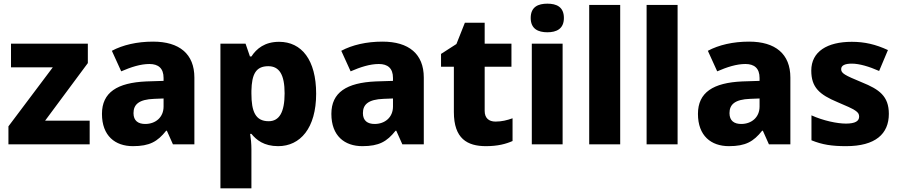

<svg xmlns="http://www.w3.org/2000/svg" viewBox="-20 -787 4906 1047"><path d="M469 0V-129H226L459 -443V-549H40V-420H268L26 -98V0Z M815 -560C727 -560 650 -542 590 -510L641 -398C694 -421 746 -438 795 -438C843 -438 872 -415 872 -362V-346L778 -343C619 -336 536 -283 536 -166C536 -46 608 10 705 10C796 10 839 -15 886 -74H890L923 0H1040V-364C1040 -493 958 -560 815 -560ZM821 -248 872 -250V-206C872 -147 828 -111 772 -111C734 -111 708 -128 708 -170C708 -217 737 -245 821 -248Z M1502 -559C1424 -559 1379 -522 1351 -479H1343L1319 -549H1182V240H1351V28C1351 -4 1348 -32 1344 -57H1351C1378 -24 1419 10 1497 10C1617 10 1704 -88 1704 -276C1704 -460 1625 -559 1502 -559ZM1443 -426C1503 -426 1532 -380 1532 -278C1532 -175 1503 -126 1445 -126C1373 -126 1351 -179 1351 -277V-292C1353 -382 1375 -426 1443 -426Z M2066 -560C1978 -560 1901 -542 1841 -510L1892 -398C1945 -421 1997 -438 2046 -438C2094 -438 2123 -415 2123 -362V-346L2029 -343C1870 -336 1787 -283 1787 -166C1787 -46 1859 10 1956 10C2047 10 2090 -15 2137 -74H2141L2174 0H2291V-364C2291 -493 2209 -560 2066 -560ZM2072 -248 2123 -250V-206C2123 -147 2079 -111 2023 -111C1985 -111 1959 -128 1959 -170C1959 -217 1988 -245 2072 -248Z M2682 -124C2646 -124 2623 -143 2623 -182V-423H2769V-549H2623V-663H2515L2469 -547L2385 -493V-423H2455V-176C2455 -31 2528 10 2630 10C2694 10 2739 -2 2775 -18V-142C2744 -131 2716 -124 2682 -124Z M2965 -767C2915 -767 2874 -750 2874 -689C2874 -629 2915 -611 2965 -611C3014 -611 3055 -629 3055 -689C3055 -750 3014 -767 2965 -767ZM3048 -549H2880V0H3048Z M3362 0V-760H3193V0Z M3675 0V-760H3506V0Z M4065 -560C3977 -560 3900 -542 3840 -510L3891 -398C3944 -421 3996 -438 4045 -438C4093 -438 4122 -415 4122 -362V-346L4028 -343C3869 -336 3786 -283 3786 -166C3786 -46 3858 10 3955 10C4046 10 4089 -15 4136 -74H4140L4173 0H4290V-364C4290 -493 4208 -560 4065 -560ZM4071 -248 4122 -250V-206C4122 -147 4078 -111 4022 -111C3984 -111 3958 -128 3958 -170C3958 -217 3987 -245 4071 -248Z M4827 -166C4827 -263 4774 -300 4680 -338C4586 -377 4567 -387 4567 -410C4567 -430 4587 -440 4625 -440C4666 -440 4720 -424 4774 -400L4822 -514C4755 -545 4695 -559 4625 -559C4491 -559 4404 -506 4404 -402C4404 -310 4449 -271 4547 -230C4647 -188 4665 -177 4665 -151C4665 -127 4644 -113 4593 -113C4545 -113 4469 -129 4405 -158V-22C4464 2 4516 10 4594 10C4754 10 4827 -57 4827 -166Z"/></svg>

Font: Noto Sans Telugu ExtraBold
Style: Regular
Weight: 800
Designer: Jelle Bosma - Monotype Design Team
Foundry: Monotype Imaging Inc.
Version: Version 2.005